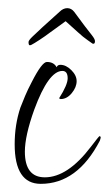

<svg xmlns="http://www.w3.org/2000/svg" viewBox="-20 -440 267 471"><path d="M80 11Q16 11 16 -86Q16 -134 30 -176Q35 -189 41.5 -204.5Q48 -220 58 -239Q83 -288 95 -288Q112 -288 119 -275Q121 -281 128 -281Q142 -281 155 -268Q168 -255 168 -241Q168 -226 156 -211.5Q144 -197 129 -197Q127 -197 125 -199Q146 -232 146 -248Q146 -266 133 -266Q99 -266 64 -171Q41 -107 41 -68Q41 -5 90 -5Q146 -5 203 -80Q222 -105 224 -106Q227 -106 227 -102Q227 -101 225 -95Q170 11 80 11ZM53 -329Q50 -329 50 -337Q50 -341 60.5 -351Q71 -361 85 -374L126 -411Q135 -420 145 -420Q155 -420 162 -411L188 -376Q198 -363 205.5 -353.5Q213 -344 213 -339Q213 -331 207 -333Q206 -334 195 -341.5Q184 -349 171 -361L141 -388Q133 -382 124.5 -376Q116 -370 101 -359Q92 -352 77.5 -342.5Q63 -333 57 -330Q55 -329 53 -329Z"/></svg>

Font: Shalimar
Style: Regular
Weight: 400
Designer: Robert E. Leuschke
Foundry: Robert E. Leuschke
Version: Version 1.010; ttfautohint (v1.8.3)